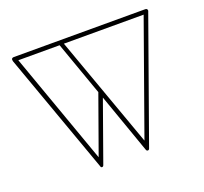

<svg xmlns="http://www.w3.org/2000/svg" viewBox="-94 -610 762 717"><g transform="rotate(-20 287.5 -251.5)"><path d="M191 -7 19 -487Q18 -490 18 -493Q18 -498 22 -500Q24 -501 26 -501H549Q558 -501 558 -493Q558 -492 558 -492Q558 -491 558 -491Q557 -490 557 -489L385 -7Q383 -2 378.5 -2Q374 -2 372 -7L288 -245L203 -7Q201 -2 196.5 -2Q192 -2 191 -7ZM197 -41 279 -270 203 -484H39ZM379 -41 537 -484H220Z"/></g></svg>

Font: Libertine Sup Thin
Style: Regular
Weight: 100
Designer: Bastien Sozeau
Foundry: NBR — Bastien Sozeau
Version: Version 2.003; ttfautohint (v1.8.4.7-5d5b);gftools[0.9.33]